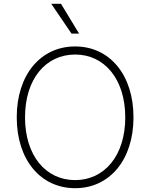

<svg xmlns="http://www.w3.org/2000/svg" viewBox="-20 -982 792 1012"><path d="M683.6 -363.6C683.6 -588.4 557.2 -737.2 376.1 -737.2C194.2 -737.2 68.2 -588.4 68.2 -363.6C68.2 -139.2 194.2 9.9 376.1 9.9C557.2 9.9 683.6 -138.8 683.6 -363.6ZM640.3 -363.6C640.3 -161.6 530.2 -32.7 376.1 -32.7C220.5 -32.7 111.9 -162.3 111.9 -363.6C111.9 -566.8 221.9 -694.6 376.1 -694.6C530.2 -694.6 639.9 -565.7 640.3 -363.6ZM356.9 -805H396.7L301.5 -962H250Z"/></svg>

Font: Karasuma Gothic
Style: Thin
Weight: 200
Designer: Rasmus Andersson / Ryoko Ishizuka
Foundry: rsms
Version: Version 1.00